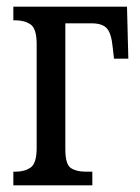

<svg xmlns="http://www.w3.org/2000/svg" viewBox="-20 -556 420 576"><path d="M20 0V-41H27Q54 -41 72 -53.5Q90 -66 90 -113V-423Q90 -470 72 -482.5Q54 -495 27 -495H20V-536H361L365 -380H322L318 -415Q314 -456 300.5 -471Q287 -486 255 -486H176V-108Q176 -63 192.5 -52Q209 -41 237 -41H257V0Z"/></svg>

Font: Noto Serif ExtraCondensed
Style: Regular
Weight: 400
Width: 2
Designer: Monotype Design Team
Foundry: Monotype Imaging Inc.
Version: Version 2.015